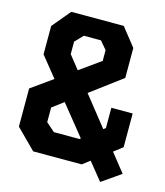

<svg xmlns="http://www.w3.org/2000/svg" viewBox="-117 -819 834 969"><g transform="rotate(15 300.0 -334.0)"><path d="M55 -486.6V-634.7L134.6 -730H408.8L484.2 -634.7V-478.2L161.4 -237.3V-160.9L206.9 -120.7H340.7L455.3 -208.6V-314.6H566.7V-138.2L384.6 0H131.2L29.2 -102V-301.3L351.9 -531.8V-588.2L316.4 -629.8H226.9L187.2 -588.2V-523.1L596.7 -7.2L497.5 61.8Z"/></g></svg>

Font: Monaspace Krypton Var ExLight
Style: Regular
Weight: 200
Designer: Riley Cran and the Lettermatic Team
Version: Version 1.200 (Monaspace Krypton Var)